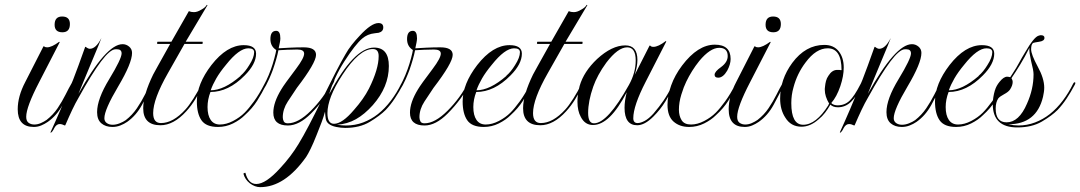

<svg xmlns="http://www.w3.org/2000/svg" viewBox="-20 -513 4450 791"><path d="M237 -380Q205 -380 205 -411Q205 -445 236 -445Q268 -445 268 -414Q268 -380 237 -380ZM119 10Q53 10 53 -63Q53 -116 84 -175L159 -322H162Q165 -318 174 -318Q193 -318 224 -341L226 -339L141 -174Q88 -72 88 -32Q88 -14 98 -7Q108 0 121 0Q135 0 148.5 -6Q162 -12 172 -19Q199 -40 217.5 -67.5Q236 -95 250 -123Q264 -151 275 -170Q278 -175 281 -173.5Q284 -172 282 -167Q262 -125 238 -81Q214 -37 177 -11Q164 -2 149.5 4Q135 10 119 10Z M189 34 188 32Q224 -46 281 -184Q290 -207 302.5 -241Q315 -275 331 -320H333Q343 -312 350 -312Q375 -312 397 -355V-354Q397 -352 353 -247Q329 -190 317 -160Q305 -130 303 -126Q417 -331 485 -331Q500 -331 512 -321Q524 -311 524 -295Q524 -253 467 -157Q410 -61 410 -26Q410 -13 420 -6Q430 1 444 1Q458 1 473 -5Q488 -11 498 -18Q525 -39 544 -67Q563 -95 577 -123Q591 -151 602 -170Q605 -175 608 -173.5Q611 -172 609 -167Q589 -125 565 -81Q541 -37 504 -11Q491 -2 475.5 4Q460 10 443 10Q415 10 397.5 -5Q380 -20 380 -51Q380 -105 430 -187Q481 -271 481 -293Q481 -310 462 -310H456Q434 -310 396 -259.5Q358 -209 304 -111Q291 -89 277.5 -60.5Q264 -32 249 3L247 4Q235 -2 226 -2Q213 -2 204 14Q196 31 189 34Z M641 3Q570 3 570 -67Q570 -122 611 -206Q613 -210 630.5 -241.5Q648 -273 681 -332H629L627 -334L628 -340L629 -341H686L758 -467Q767 -463 779 -463Q793 -463 809 -473Q826 -482 832 -493L835 -492L745 -341H814L815 -340V-334L813 -332H740L672 -212Q611 -105 611 -47Q611 -6 643 -6Q693 -6 744 -62Q758 -77 777 -107Q796 -137 809 -164Q811 -169 814.5 -167.5Q818 -166 816 -161Q801 -131 784.5 -104Q768 -77 747 -54Q695 3 641 3Z M878 10Q829 10 810 -17.5Q791 -45 791 -95Q791 -167 851 -245Q915 -327 984 -327Q1035 -327 1035 -292Q1035 -249 988 -202Q921 -134 847 -134Q835 -103 835 -72Q835 -38 848 -19Q861 0 886 0Q912 0 940 -14.5Q968 -29 988 -49Q1005 -66 1026.5 -95.5Q1048 -125 1070 -168Q1073 -173 1076 -173Q1082 -173 1076 -163Q1059 -129 1039.5 -98Q1020 -67 988 -38Q969 -19 940 -4.5Q911 10 878 10ZM848 -141Q903 -141 971 -200V-201Q990 -217 1007 -245Q1027 -276 1027 -298Q1027 -314 1003 -314Q965 -314 911 -246Q886 -216 871 -190Q856 -164 848 -141Z M1166 4Q1106 4 1106 -49Q1106 -91 1139 -145Q1150 -164 1200 -230Q1233 -274 1233 -292Q1233 -309 1205 -309Q1186 -309 1163.5 -308Q1141 -307 1127 -306Q1124 -290 1118 -269Q1112 -248 1104 -225Q1099 -211 1088.5 -187Q1078 -163 1061 -136Q1058 -132 1056 -132Q1055 -132 1055 -134Q1055 -139 1059 -147Q1067 -161 1077 -181.5Q1087 -202 1096 -227Q1104 -249 1110.5 -273.5Q1117 -298 1118 -307Q1094 -322 1094 -352Q1094 -386 1118 -386Q1135 -386 1135 -355Q1135 -348 1133 -338Q1131 -328 1128 -314Q1142 -315 1172.5 -316.5Q1203 -318 1231 -318Q1282 -318 1282 -287Q1282 -254 1203 -151Q1186 -126 1165.5 -94.5Q1145 -63 1145 -30Q1145 -21 1149 -13Q1153 -5 1166 -5Q1209 -5 1261 -57Q1287 -83 1309 -113Q1331 -143 1349 -180Q1353 -188 1356 -188Q1358 -188 1358 -185Q1358 -180 1355 -174Q1338 -139 1314 -106.5Q1290 -74 1261 -45Q1212 4 1166 4Z M1052 258Q1030 258 1009 242Q989 226 983 203L984 201L989 199H991Q1003 245 1036 245Q1075 245 1134 180Q1178 133 1210 80Q1229 49 1253 3Q1277 -43 1307 -104Q1338 -167 1362 -213.5Q1386 -260 1403 -289Q1414 -309 1429 -328Q1444 -347 1462 -366Q1510 -418 1539 -418Q1559 -418 1559 -400Q1559 -383 1540 -378L1524 -376Q1494 -373 1472 -354Q1458 -342 1439.5 -318.5Q1421 -295 1398 -259Q1357 -195 1336 -125Q1438 -317 1521 -317Q1582 -317 1582 -241Q1582 -155 1516 -80Q1482 -42 1446.5 -22Q1411 -2 1368 1Q1388 4 1406 4Q1443 4 1476 -8.5Q1509 -21 1537 -43Q1566 -66 1590.5 -98.5Q1615 -131 1633 -168Q1636 -174 1639 -174Q1645 -174 1640 -164Q1624 -134 1606.5 -107.5Q1589 -81 1569 -60Q1545 -36 1503.5 -11Q1462 14 1402 14Q1385 14 1365 10Q1345 6 1333 -4Q1324 -12 1322 -24Q1320 -36 1319 -53Q1314 -34 1305 -9.5Q1296 15 1284 44Q1271 77 1260 99.5Q1249 122 1241 134Q1153 258 1052 258ZM1356 -3Q1390 -3 1439 -61Q1478 -105 1500 -148Q1540 -228 1540 -282Q1540 -311 1516 -311Q1460 -311 1391 -205Q1359 -156 1344 -117Q1329 -78 1329 -47Q1329 -3 1356 -3Z M1729 4Q1669 4 1669 -49Q1669 -91 1702 -145Q1713 -164 1763 -230Q1796 -274 1796 -292Q1796 -309 1768 -309Q1749 -309 1726.5 -308Q1704 -307 1690 -306Q1687 -290 1681 -269Q1675 -248 1667 -225Q1662 -211 1651.5 -187Q1641 -163 1624 -136Q1621 -132 1619 -132Q1618 -132 1618 -134Q1618 -139 1622 -147Q1630 -161 1640 -181.5Q1650 -202 1659 -227Q1667 -249 1673.5 -273.5Q1680 -298 1681 -307Q1657 -322 1657 -352Q1657 -386 1681 -386Q1698 -386 1698 -355Q1698 -348 1696 -338Q1694 -328 1691 -314Q1705 -315 1735.5 -316.5Q1766 -318 1794 -318Q1845 -318 1845 -287Q1845 -254 1766 -151Q1749 -126 1728.5 -94.5Q1708 -63 1708 -30Q1708 -21 1712 -13Q1716 -5 1729 -5Q1772 -5 1824 -57Q1850 -83 1872 -113Q1894 -143 1912 -180Q1916 -188 1919 -188Q1921 -188 1921 -185Q1921 -180 1918 -174Q1901 -139 1877 -106.5Q1853 -74 1824 -45Q1775 4 1729 4Z M1973 10Q1924 10 1905 -17.5Q1886 -45 1886 -95Q1886 -167 1946 -245Q2010 -327 2079 -327Q2130 -327 2130 -292Q2130 -249 2083 -202Q2016 -134 1942 -134Q1930 -103 1930 -72Q1930 -38 1943 -19Q1956 0 1981 0Q2007 0 2035 -14.5Q2063 -29 2083 -49Q2100 -66 2121.5 -95.5Q2143 -125 2165 -168Q2168 -173 2171 -173Q2177 -173 2171 -163Q2154 -129 2134.5 -98Q2115 -67 2083 -38Q2064 -19 2035 -4.5Q2006 10 1973 10ZM1943 -141Q1998 -141 2066 -200V-201Q2085 -217 2102 -245Q2122 -276 2122 -298Q2122 -314 2098 -314Q2060 -314 2006 -246Q1981 -216 1966 -190Q1951 -164 1943 -141Z M2206 3Q2135 3 2135 -67Q2135 -122 2176 -206Q2178 -210 2195.5 -241.5Q2213 -273 2246 -332H2194L2192 -334L2193 -340L2194 -341H2251L2323 -467Q2332 -463 2344 -463Q2358 -463 2374 -473Q2391 -482 2397 -493L2400 -492L2310 -341H2379L2380 -340V-334L2378 -332H2305L2237 -212Q2176 -105 2176 -47Q2176 -6 2208 -6Q2258 -6 2309 -62Q2323 -77 2342 -107Q2361 -137 2374 -164Q2376 -169 2379.5 -167.5Q2383 -166 2381 -161Q2366 -131 2349.5 -104Q2333 -77 2312 -54Q2260 3 2206 3Z M2605 3Q2553 3 2553 -69Q2553 -97 2562 -133Q2492 2 2423 2Q2390 2 2373 -31Q2359 -56 2359 -94Q2359 -125 2368 -159Q2385 -218 2440 -270Q2501 -326 2556 -326Q2606 -326 2606 -266Q2606 -240 2595 -205L2656 -325H2659Q2662 -320 2672 -320Q2692 -320 2723 -344L2725 -342L2640 -176Q2589 -77 2589 -26Q2589 -6 2607 -6Q2619 -6 2636 -15Q2653 -24 2672 -45Q2696 -73 2713.5 -98.5Q2731 -124 2754 -168Q2757 -173 2760 -173Q2766 -173 2760 -163Q2742 -129 2721.5 -95.5Q2701 -62 2672 -33Q2636 3 2605 3ZM2427 -5Q2483 -5 2571 -163Q2599 -213 2599 -264Q2599 -318 2564 -318Q2526 -318 2478 -255Q2459 -229 2445.5 -204Q2432 -179 2424 -156Q2403 -96 2403 -48Q2403 -5 2427 -5Z M2819 10Q2780 10 2755 -12Q2730 -34 2730 -81Q2730 -119 2745 -161Q2760 -203 2790 -243Q2855 -329 2925 -329Q2990 -329 2990 -270Q2990 -248 2976 -222Q2959 -193 2939 -193Q2924 -193 2924 -205Q2924 -218 2951 -237Q2978 -257 2978 -282Q2978 -316 2943 -316Q2906 -316 2861 -262Q2829 -222 2807 -176Q2797 -156 2787 -123.5Q2777 -91 2777 -61Q2777 -36 2788 -18Q2799 0 2827 0Q2853 0 2881 -14.5Q2909 -29 2929 -49Q2946 -66 2967.5 -95.5Q2989 -125 3011 -168Q3014 -173 3017 -173Q3023 -173 3017 -163Q3000 -129 2980.5 -98Q2961 -67 2929 -38Q2910 -19 2881 -4.5Q2852 10 2819 10Z M3166 -380Q3134 -380 3134 -411Q3134 -445 3165 -445Q3197 -445 3197 -414Q3197 -380 3166 -380ZM3048 10Q2982 10 2982 -63Q2982 -116 3013 -175L3088 -322H3091Q3094 -318 3103 -318Q3122 -318 3153 -341L3155 -339L3070 -174Q3017 -72 3017 -32Q3017 -14 3027 -7Q3037 0 3050 0Q3064 0 3077.5 -6Q3091 -12 3101 -19Q3128 -40 3146.5 -67.5Q3165 -95 3179 -123Q3193 -151 3204 -170Q3207 -175 3210 -173.5Q3213 -172 3211 -167Q3191 -125 3167 -81Q3143 -37 3106 -11Q3093 -2 3078.5 4Q3064 10 3048 10Z M3282 9Q3238 9 3215 -29Q3194 -61 3194 -107Q3194 -186 3244 -254Q3299 -328 3376 -328Q3415 -328 3436 -301Q3456 -275 3456 -235Q3456 -217 3452.5 -198Q3449 -179 3442 -158Q3427 -114 3405 -89L3407 -86Q3417 -79 3431 -79Q3460 -79 3480 -98Q3500 -117 3525 -166Q3526 -170 3529 -170Q3531 -170 3532 -167.5Q3533 -165 3531 -161Q3510 -117 3486.5 -94Q3463 -71 3432 -71Q3412 -71 3401 -82Q3391 -64 3379 -48.5Q3367 -33 3352 -21Q3318 9 3282 9ZM3289 1Q3342 1 3393 -80Q3393 -83 3396 -86Q3378 -116 3378 -143Q3378 -144 3378 -147.5Q3378 -151 3379 -157Q3380 -168 3383 -179.5Q3386 -191 3393 -201Q3408 -225 3429 -225H3438Q3442 -224 3444 -224Q3446 -224 3447 -224Q3447 -314 3390 -314Q3342 -314 3299 -256Q3264 -210 3249 -153Q3240 -122 3240 -88Q3240 1 3289 1Z M3441 34 3440 32Q3476 -46 3533 -184Q3542 -207 3554.5 -241Q3567 -275 3583 -320H3585Q3595 -312 3602 -312Q3627 -312 3649 -355V-354Q3649 -352 3605 -247Q3581 -190 3569 -160Q3557 -130 3555 -126Q3669 -331 3737 -331Q3752 -331 3764 -321Q3776 -311 3776 -295Q3776 -253 3719 -157Q3662 -61 3662 -26Q3662 -13 3672 -6Q3682 1 3696 1Q3710 1 3725 -5Q3740 -11 3750 -18Q3777 -39 3796 -67Q3815 -95 3829 -123Q3843 -151 3854 -170Q3857 -175 3860 -173.5Q3863 -172 3861 -167Q3841 -125 3817 -81Q3793 -37 3756 -11Q3743 -2 3727.5 4Q3712 10 3695 10Q3667 10 3649.5 -5Q3632 -20 3632 -51Q3632 -105 3682 -187Q3733 -271 3733 -293Q3733 -310 3714 -310H3708Q3686 -310 3648 -259.5Q3610 -209 3556 -111Q3543 -89 3529.5 -60.5Q3516 -32 3501 3L3499 4Q3487 -2 3478 -2Q3465 -2 3456 14Q3448 31 3441 34Z M3919 10Q3870 10 3851 -17.5Q3832 -45 3832 -95Q3832 -167 3892 -245Q3956 -327 4025 -327Q4076 -327 4076 -292Q4076 -249 4029 -202Q3962 -134 3888 -134Q3876 -103 3876 -72Q3876 -38 3889 -19Q3902 0 3927 0Q3953 0 3981 -14.5Q4009 -29 4029 -49Q4046 -66 4067.5 -95.5Q4089 -125 4111 -168Q4114 -173 4117 -173Q4123 -173 4117 -163Q4100 -129 4080.5 -98Q4061 -67 4029 -38Q4010 -19 3981 -4.5Q3952 10 3919 10ZM3889 -141Q3944 -141 4012 -200V-201Q4031 -217 4048 -245Q4068 -276 4068 -298Q4068 -314 4044 -314Q4006 -314 3952 -246Q3927 -216 3912 -190Q3897 -164 3889 -141Z M4171 12Q4070 12 4070 -84Q4070 -111 4079 -142V-141Q4084 -159 4098 -176Q4115 -197 4129 -197Q4129 -197 4132 -197Q4135 -197 4142 -195L4153 -212Q4167 -233 4178.5 -254.5Q4190 -276 4203 -297Q4240 -361 4259 -366Q4265 -368 4268 -368Q4283 -368 4283 -357Q4283 -344 4261 -341Q4241 -338 4236 -336Q4228 -330 4228 -310Q4228 -289 4255 -239Q4282 -190 4282 -152Q4282 -142 4280.5 -133Q4279 -124 4277 -114Q4250 -1 4134 -1Q4157 4 4176 4Q4211 4 4244 -8.5Q4277 -21 4305 -43Q4334 -66 4358.5 -98.5Q4383 -131 4401 -168Q4404 -174 4407 -174Q4413 -174 4408 -164Q4392 -134 4374.5 -107.5Q4357 -81 4337 -60Q4313 -36 4272 -12Q4231 12 4171 12ZM4127 -9Q4178 -9 4211 -86Q4238 -146 4238 -207Q4238 -215 4235.5 -228.5Q4233 -242 4228 -261Q4224 -279 4222 -292.5Q4220 -306 4221 -316Q4202 -278 4183 -247Q4164 -216 4147 -191Q4152 -183 4152 -175Q4152 -161 4141 -144Q4134 -134 4117 -125Q4100 -116 4093 -108Q4082 -92 4082 -66Q4082 -9 4127 -9Z"/></svg>

Font: Imperial Script
Style: Regular
Weight: 400
Designer: Robert E. Leuschke
Foundry: Robert E. Leuschke
Version: Version 1.010; ttfautohint (v1.8.3)